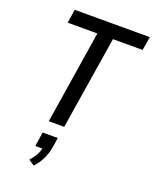

<svg xmlns="http://www.w3.org/2000/svg" viewBox="-178 -803 956 1192"><g transform="rotate(20 300.0 -207.0)"><path d="M189 0 286 -615H90L104 -705H600L585 -615H389L291 0ZM195 291 157 265Q179 242 193.5 215.5Q208 189 211 162L223 173H163L177 79H277L267 145Q260 186 242 223Q224 260 195 291Z"/></g></svg>

Font: Nunito Sans 7pt Condensed SemiBold
Style: Italic
Weight: 600
Width: 3
Italic angle: -9°
Designer: Vernon Adams
Foundry: Vernon Adams
Version: Version 3.101;gftools[0.9.27]